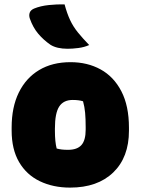

<svg xmlns="http://www.w3.org/2000/svg" viewBox="-20 -842 640 874"><path d="M301 -559Q378 -559 438 -526Q498 -493 532.5 -426.5Q567 -360 567 -261V-247Q567 -126 495.5 -57Q424 12 299 12Q222 12 161.5 -17Q101 -46 67 -104Q33 -162 33 -248V-262Q33 -354 65.5 -420.5Q98 -487 158 -523Q218 -559 301 -559ZM311 -387Q269 -387 249.5 -357Q230 -327 230 -257V-246Q230 -221 232 -201Q234 -181 238 -166Q249 -163 260.5 -161.5Q272 -160 290 -160Q331 -160 350.5 -181.5Q370 -203 370 -252V-263Q370 -301 367.5 -328.5Q365 -356 358 -381Q339 -387 311 -387ZM274 -822Q285 -781 299 -751Q313 -721 334.5 -694.5Q356 -668 386 -637Q364 -627 337 -623.5Q310 -620 288 -620Q239 -620 210 -638Q178 -660 154 -688.5Q130 -717 116 -757Q111 -771 115 -783.5Q119 -796 135 -803Q164 -815 202 -819Q240 -823 274 -822Z"/></svg>

Font: Recursive Sn Csl St Blk
Style: Regular
Weight: 900
Version: Version 1.079;hotconv 1.0.112;makeotfexe 2.5.65598; ttfautoh